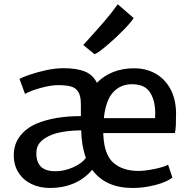

<svg xmlns="http://www.w3.org/2000/svg" viewBox="-20 -891 909 918"><path d="M388.2 -687Q446.3 -751 479.7 -789.8Q513.2 -828.6 543 -870.6L619.1 -804.7Q607.4 -785.2 568.8 -745.8Q530.3 -706.5 489.7 -672.4Q449.2 -638.2 432.1 -631.8L377.9 -675.8ZM816.4 -254.9H473.6Q474.1 -251.5 474.1 -245.1Q478.5 -150.4 522.9 -112.1Q567.4 -73.7 642.6 -73.7Q672.4 -73.7 718.3 -83Q764.2 -92.3 783.7 -103.5L804.2 -42Q777.3 -20.5 722.2 -6.3Q667 7.8 614.7 7.8Q484.4 7.8 420.9 -79.1Q383.3 -35.2 331.8 -13.7Q280.3 7.8 219.2 7.8Q169.9 7.8 130.4 -11.2Q90.8 -30.3 68.4 -65.7Q45.9 -101.1 45.9 -148.9Q45.9 -201.2 75.2 -239.7Q104.5 -278.3 154.3 -299.8Q240.2 -335.9 366.7 -335.9V-392.1Q366.7 -431.2 355 -450.7Q343.3 -470.2 320.6 -477.1Q297.9 -483.9 257.3 -483.9Q222.2 -483.9 172.4 -470Q122.6 -456.1 99.6 -441.9L73.2 -513.7Q86.4 -521.5 121.6 -533.7Q156.7 -545.9 200.7 -555.4Q244.6 -564.9 283.7 -564.9Q345.7 -564.9 384.8 -549.6Q423.8 -534.2 443.4 -495.1Q475.6 -528.3 520.5 -546.4Q565.4 -564.5 621.6 -564.5Q676.8 -564.5 721.4 -540.3Q766.1 -516.1 793 -468.8Q819.8 -421.4 821.8 -354.5Q821.8 -314.9 820.8 -293.2Q819.8 -271.5 816.4 -254.9ZM722.2 -349.1Q722.2 -411.1 697 -449.7Q671.9 -488.3 610.8 -488.3Q556.6 -488.3 521 -450Q485.4 -411.6 476.6 -326.2H721.2Q722.2 -341.8 722.2 -349.1ZM390.6 -136.2Q369.6 -193.4 368.2 -268.6L367.7 -267.6Q324.2 -267.6 283.2 -261Q242.2 -254.4 213.9 -240.7Q184.6 -226.6 169.2 -207.5Q153.8 -188.5 153.8 -158.2Q153.8 -115.2 176 -93.8Q198.2 -72.3 246.1 -72.3Q286.1 -72.3 328.6 -90.6Q371.1 -108.9 390.6 -136.2Z"/></svg>

Font: Merriweather Sans
Style: Regular
Weight: 400
Designer: Eben Sorkin
Foundry: Eben Sorkin
Version: Version 1.006; ttfautohint (v1.4.1) -l 6 -r 50 -G 0 -x 11 -H